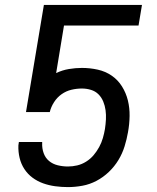

<svg xmlns="http://www.w3.org/2000/svg" viewBox="-20 -755 640 783"><path d="M257 8Q231 8 205 4.5Q179 1 155.5 -7.5Q132 -16 112.5 -30.5Q93 -45 79.5 -65.5Q66 -86 60 -111Q54 -136 55 -162L57 -176H152V-172Q151 -150 158 -130.5Q165 -111 180 -98.5Q195 -86 215.5 -81Q236 -76 257 -76Q276 -76 295 -80.5Q314 -85 331.5 -96Q349 -107 362 -122.5Q375 -138 384.5 -155.5Q394 -173 399.5 -192Q405 -211 408 -229Q411 -249 412 -268Q413 -287 410.5 -305.5Q408 -324 401 -341Q394 -358 381.5 -370.5Q369 -383 351 -388.5Q333 -394 314 -394Q293 -394 271.5 -389Q250 -384 231.5 -371Q213 -358 200.5 -338.5Q188 -319 183 -298H86L159 -735H559L545 -651H241L209 -457Q234 -469 261 -473.5Q288 -478 314 -478Q347 -478 378.5 -471Q410 -464 435.5 -446.5Q461 -429 477.5 -402.5Q494 -376 501.5 -345.5Q509 -315 508.5 -282Q508 -249 502 -216Q497 -187 488 -158Q479 -129 463 -102.5Q447 -76 424 -54Q401 -32 373.5 -17.5Q346 -3 316 2.5Q286 8 257 8Z"/></svg>

Font: Iosevka SS04 Medium Extended
Style: Italic
Weight: 500
Width: 7
Italic angle: -9°
Monospace: yes
Designer: Belleve Invis
Foundry: Belleve Invis
Version: Version 19.0.0; ttfautohint (v1.8.4)